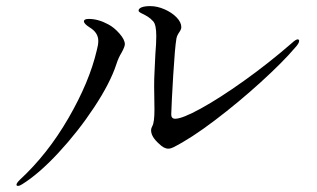

<svg xmlns="http://www.w3.org/2000/svg" viewBox="-20 -636 1040 629"><path d="M501 -165Q475 -188 475 -209Q475 -216 479 -223Q486 -235 486 -277L485 -352Q485 -380 486 -395L489 -459Q492 -494 492 -518Q492 -555 482 -566Q473 -576 464 -581.5Q455 -587 444.5 -592Q434 -597 434 -601Q434 -608 444 -612Q454 -616 472 -616Q495 -616 519 -605.5Q543 -595 558.5 -579Q574 -563 574 -547Q574 -540 567 -530Q560 -520 558 -510Q553 -481 547.5 -390Q542 -299 541 -261Q541 -247 554 -247Q577 -247 638 -280.5Q699 -314 779 -371Q859 -428 935 -494Q949 -507 955 -507Q960 -507 960 -502Q960 -494 946 -479Q907 -433 834.5 -367Q762 -301 683.5 -241.5Q605 -182 547 -153Q539 -149 531 -149Q517 -149 501 -165ZM34 -31Q34 -36 45 -47Q136 -131 204.5 -249.5Q273 -368 297 -471Q302 -489 302 -502Q302 -529 274 -546Q255 -558 255 -566Q255 -574 271 -574Q302 -574 335 -556Q354 -546 371.5 -526Q389 -506 389 -491Q389 -483 378 -463Q368 -447 361 -425Q341 -364 288.5 -284.5Q236 -205 171.5 -135.5Q107 -66 52 -32Q44 -27 39 -27Q34 -27 34 -31Z"/></svg>

Font: Shippori Mincho B1
Style: Regular
Weight: 400
Designer: FONTDASU
Foundry: FONTDASU / Google Inc. / but / Adobe
Version: Version 3.110; ttfautohint (v1.8.3)